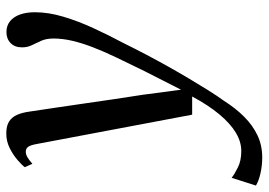

<svg xmlns="http://www.w3.org/2000/svg" viewBox="-186 -447 834 596"><g transform="rotate(-90 231.0 -149.0)"><path d="M82 -452Q78.5 -471.5 73 -478.8Q67.5 -486 58.5 -486Q49.5 -486 40.8 -480.8Q32 -475.5 20.5 -465.5L10 -489Q17 -498.5 32.8 -512Q48.5 -525.5 69.5 -536Q90.5 -546.5 114.5 -546.5Q138 -546.5 151.8 -537.8Q165.5 -529 172.5 -513Q179.5 -497 182.5 -475Q189 -432.5 195.5 -388.2Q202 -344 208.5 -299.2Q215 -254.5 221.5 -209.8Q228 -165 235 -121.5L250.5 -4L308.5 -118Q332 -166 350.8 -205.2Q369.5 -244.5 382.5 -278.2Q395.5 -312 402.5 -342.2Q409.5 -372.5 409.5 -401.5Q409 -423.5 402.2 -438.5Q395.5 -453.5 388.8 -467Q382 -480.5 382 -497.5Q382 -520 395.2 -533Q408.5 -546 429.5 -546Q449.5 -546 463.2 -534.8Q477 -523.5 484 -503.8Q491 -484 491 -458Q491 -415.5 477.2 -369.5Q463.5 -323.5 442 -276.8Q420.5 -230 396 -184Q379 -149.5 360.5 -114.2Q342 -79 323 -45Q304 -11 285.2 20.5Q266.5 52 249 80Q231.5 108 215.5 130Q193 165.5 166.5 192Q140 218.5 109 233.2Q78 248 40 248Q16 248 -8 242.8Q-32 237.5 -47 228.5L-23 153Q-12.5 161.5 8.8 172.2Q30 183 60 183Q89 183 117.2 166Q145.5 149 173.8 115.2Q202 81.5 229.5 30.5H173Z"/></g></svg>

Font: Merriweather 72pt
Style: Italic
Weight: 400
Italic angle: -7.8°
Version: Version 2.101